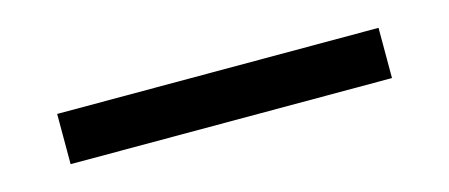

<svg xmlns="http://www.w3.org/2000/svg" viewBox="-24 -76 648 277"><g transform="rotate(-15 300.0 62.5)"><path d="M60 100V25H540V100Z"/></g></svg>

Font: Pitagon Sans Mono
Style: Regular
Weight: 400
Monospace: yes
Designer: Travis Tran
Foundry: Pitagon
Version: Version 1.001;gftools[0.9.26]